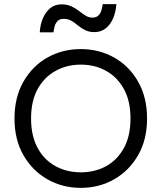

<svg xmlns="http://www.w3.org/2000/svg" viewBox="-20 -897 780 927"><path d="M370 10Q281 10 208.5 -31.5Q136 -73 93 -148Q50 -223 50 -325Q50 -427 93 -502.5Q136 -578 208.5 -619Q281 -660 370 -660Q459 -660 531.5 -619Q604 -578 647 -502.5Q690 -427 690 -325Q690 -223 647 -148Q604 -73 531.5 -31.5Q459 10 370 10ZM370 -65Q438 -65 492 -94.5Q546 -124 578 -182Q610 -240 610 -325Q610 -410 578 -467.5Q546 -525 492 -555Q438 -585 370 -585Q303 -585 248.5 -555Q194 -525 162 -467.5Q130 -410 130 -325Q130 -240 162 -182Q194 -124 248.5 -94.5Q303 -65 370 -65ZM436 -742Q410 -742 391 -751.5Q372 -761 356.5 -774Q341 -787 325 -796.5Q309 -806 288 -806Q268 -806 258 -795.5Q248 -785 244 -770Q240 -755 238 -741H172Q174 -778 187 -808.5Q200 -839 222.5 -857.5Q245 -876 278 -876Q304 -876 324.5 -866.5Q345 -857 361.5 -844Q378 -831 393.5 -821.5Q409 -812 426 -812Q445 -812 455.5 -822.5Q466 -833 470 -848.5Q474 -864 476 -877H542Q539 -840 526.5 -809.5Q514 -779 491 -760.5Q468 -742 436 -742Z"/></svg>

Font: Syne
Style: Regular
Weight: 400
Designer: Lucas Descroix
Foundry: Bonjour Monde
Version: Version 2.200